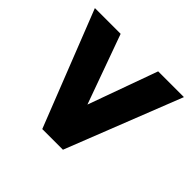

<svg xmlns="http://www.w3.org/2000/svg" viewBox="-136 -700 854 854"><g transform="rotate(45 291.0 -273.0)"><path d="M356 0 571 -546H409L291 -219L173 -546H11L226 0Z"/></g></svg>

Font: Plus Jakarta Sans ExtraBold
Style: Regular
Weight: 800
Designer: Gumpita Rahayu
Foundry: Tokotype
Version: Version 2.071;gftools[0.9.30]